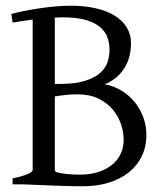

<svg xmlns="http://www.w3.org/2000/svg" viewBox="-20 -650 590 677"><path d="M201.7 -588.9Q194.8 -588.9 187.7 -588.6Q180.7 -588.4 173.3 -587.9V-354H189.9Q245.6 -354 280 -365Q314.5 -376 333.5 -393.1Q352.5 -410.2 359.4 -431.6Q366.2 -453.1 366.2 -474.1Q366.2 -498.5 358.2 -519.5Q350.1 -540.5 331.1 -555.9Q312 -571.3 280.5 -580.1Q249 -588.9 201.7 -588.9ZM253.9 -317.4Q230.5 -317.4 210.7 -315.2Q190.9 -313 173.3 -310.1V-50.8Q173.3 -46.9 177.7 -43.5Q186 -40.5 196.8 -38.8Q207.5 -37.1 218.8 -36.1Q230 -35.2 241.2 -34.7Q252.4 -34.2 262.2 -34.2Q297.4 -34.2 325.7 -43.2Q354 -52.2 374.3 -68.4Q394.5 -84.5 405.3 -107.2Q416 -129.9 416 -157.2Q416 -184.1 406.5 -212.4Q397 -240.7 377.2 -264.2Q357.4 -287.6 326.9 -302.5Q296.4 -317.4 253.9 -317.4ZM496.1 -173.8Q496.1 -132.3 479.7 -98.9Q463.4 -65.4 433.8 -42Q404.3 -18.6 363.3 -5.9Q322.3 6.8 272.9 6.8Q262.2 6.8 247.3 6.6Q232.4 6.3 215.3 5.9Q198.2 5.4 180.2 4.9Q162.1 4.4 145 3.4Q104.5 2 60.1 0H24.4V-21Q57.6 -27.8 76.4 -35.9Q95.2 -43.9 95.2 -50.8V-581.1Q76.7 -578.6 58.8 -575.9Q41 -573.2 24.4 -570.3L20 -600.6Q39.1 -606 64.2 -611.1Q89.4 -616.2 117.2 -620.4Q145 -624.5 173.8 -627.2Q202.6 -629.9 229 -629.9Q277.8 -629.9 317.4 -620.8Q356.9 -611.8 384.5 -594.7Q412.1 -577.6 427 -553.2Q441.9 -528.8 441.9 -498Q441.9 -445.3 417 -407.5Q392.1 -369.6 349.1 -353Q380.4 -347.2 407.2 -331.1Q434.1 -314.9 453.9 -291.3Q473.6 -267.6 484.9 -237.5Q496.1 -207.5 496.1 -173.8Z"/></svg>

Font: Gentium Plus APac
Style: Regular
Weight: 400
Designer: J. Victor Gaultney, Annie Olsen, Iska Routamaa, Becca Hirsbrunner
Foundry: SIL International
Version: Version 5.000